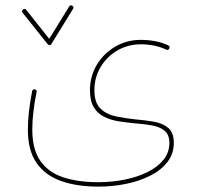

<svg xmlns="http://www.w3.org/2000/svg" viewBox="-20 -484 750 720"><path d="M251 -462.4Q258.3 -458 253.9 -450.7L172.9 -319.3Q170.4 -314.5 165.8 -314.9Q161.1 -315.4 158.7 -318.4L64.9 -436Q59.6 -442.4 66.4 -448.2Q72.8 -453.6 78.6 -446.8L164.6 -338.4L239.3 -459.5Q243.7 -466.8 251 -462.4ZM84.5 1.5Q84.5 -60.1 100.6 -142.1Q102.1 -149.9 110.4 -148.9Q118.7 -147.9 117.2 -139.2Q101.1 -58.6 101.1 1.5Q101.1 76.2 131.3 119.4Q161.6 162.6 217.3 180.9Q272.9 199.2 348.6 199.2Q399.4 199.2 447 189.7Q494.6 180.2 532.5 161.6Q570.3 143.1 592.8 115.5Q615.2 87.9 615.2 51.8Q615.2 21 597.4 6.3Q579.6 -8.3 550 -13.7Q520.5 -19 485.4 -21.5Q455.1 -24.4 425.3 -29.1Q395.5 -33.7 371.1 -45.7Q346.7 -57.6 332 -81.3Q317.4 -105 317.4 -145.5Q317.4 -198.2 343 -241Q368.7 -283.7 412.1 -309.1Q455.6 -334.5 508.3 -334.5Q535.2 -334.5 561.8 -329.6Q588.4 -324.7 611.3 -313.5Q618.7 -309.6 614.7 -301.8Q610.8 -294.4 603.5 -297.9Q582 -308.1 557.4 -313Q532.7 -317.9 508.3 -317.9Q460 -317.9 420.4 -294.9Q380.9 -272 357.4 -232.9Q334 -193.8 334 -145.5Q334 -98.6 356.9 -76.7Q379.9 -54.7 415.5 -47.4Q451.2 -40 489.7 -36.1Q526.9 -33.2 559.3 -27.1Q591.8 -21 611.8 -3.7Q631.8 13.7 631.8 51.8Q631.8 92.8 607.9 123.5Q584 154.3 543.5 174.8Q502.9 195.3 452.4 205.6Q401.9 215.8 348.6 215.8Q270 215.8 210.4 195.3Q150.9 174.8 117.7 127.9Q84.5 81.1 84.5 1.5Z"/></svg>

Font: Mikhak-DS2-FD Thin
Style: Regular
Weight: 100
Designer: Amin Abedi
Version: Version 3.2